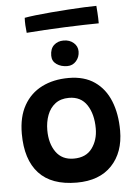

<svg xmlns="http://www.w3.org/2000/svg" viewBox="-60 -938 706 997"><g transform="rotate(-5 293.0 -440.0)"><path d="M300 12.5Q168 12.5 102.5 -58.8Q37 -130 37 -265Q37 -353 70.8 -412.5Q104.5 -472 164.5 -502.2Q224.5 -532.5 304 -532.5Q385.5 -532.5 439.5 -495Q493.5 -457.5 520.2 -391Q547 -324.5 547 -237Q547 -123.5 482.5 -55.5Q418 12.5 300 12.5ZM295 -113Q359 -113 390.5 -156Q422 -199 422 -259Q422 -334 390.5 -381.8Q359 -429.5 297 -429.5Q253.5 -429.5 225.5 -408Q197.5 -386.5 184 -350.5Q170.5 -314.5 170.5 -272Q170.5 -202.5 202.2 -157.8Q234 -113 295 -113ZM295 -728.5Q326.5 -728.5 347.2 -710.5Q368 -692.5 368 -665.5Q368 -636.5 349.8 -615.5Q331.5 -594.5 303.5 -594.5Q271 -594.5 247.8 -610.5Q224.5 -626.5 224.5 -655.5Q224.5 -691.5 244.5 -710Q264.5 -728.5 295 -728.5ZM485 -801.5Q455.5 -801.5 409 -800.2Q362.5 -799 308.8 -796.8Q255 -794.5 202.2 -791.5Q149.5 -788.5 108 -785Q105.5 -805 104.5 -825Q103.5 -845 104.5 -863.5Q125.5 -867.5 162.2 -871.8Q199 -876 243.8 -879.8Q288.5 -883.5 333.8 -886.5Q379 -889.5 417.5 -891.2Q456 -893 480.5 -893Q481.5 -883 483.2 -856.8Q485 -830.5 485 -801.5Z"/></g></svg>

Font: Grandstander SemiBold
Style: Regular
Weight: 600
Designer: Tyler Finck
Foundry: Etcetera Type Co
Version: Version 1.200; ttfautohint (v1.8.3)